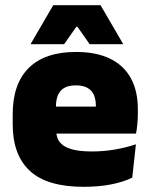

<svg xmlns="http://www.w3.org/2000/svg" viewBox="-20 -708 580 741"><path d="M303 13Q161.5 13 95.2 -48.5Q29 -110 29 -228.5V-267Q29 -384.5 91.2 -446Q153.5 -507.5 273 -507.5Q352.5 -507.5 405.5 -481.2Q458.5 -455 485.2 -405.8Q512 -356.5 512 -287V-271.5Q512 -251.5 510.2 -230.8Q508.5 -210 505 -192.5H346.5Q348.5 -223 349.2 -250Q350 -277 350 -298.5Q350 -324.5 342 -342.2Q334 -360 317 -369.2Q300 -378.5 273 -378.5Q232.5 -378.5 214.2 -357.5Q196 -336.5 196 -298V-253.5L197 -234.5V-203.5Q197 -188 202.5 -173.5Q208 -159 222.8 -147.8Q237.5 -136.5 264.8 -130Q292 -123.5 335.5 -123.5Q380 -123.5 422.5 -130.8Q465 -138 504.5 -151L490.5 -22.5Q456 -5.5 408.2 3.8Q360.5 13 303 13ZM469.5 -192.5H122.5V-296.5H469.5ZM99 -539.5 185.5 -688H368L454.5 -539.5V-537.5H326L279 -604.5H274.5L227.5 -537.5H99Z"/></svg>

Font: Anek Kannada ExtraBold
Style: Regular
Weight: 800
Version: Version 1.003